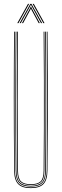

<svg xmlns="http://www.w3.org/2000/svg" viewBox="-20 -963 317 988"><path d="M138.5 5Q93.2 5 73.2 -16Q53.2 -37 52.8 -85Q51.8 -192.5 51.4 -284.6Q51 -376.8 51 -461Q51 -545.2 51.4 -628.2Q51.8 -711.2 52.5 -800H56.5Q55.8 -719.5 55.4 -625.5Q55 -531.5 55 -434.9Q55 -338.2 55.4 -248.5Q55.8 -158.8 56.5 -86.8Q57 -39.2 76 -19.1Q95 1 138.5 1Q182 1 201.1 -19.1Q220.2 -39.2 220.5 -86.8Q221.2 -158.2 221.6 -244.6Q222 -331 222 -425.2Q222 -519.5 221.6 -615Q221.2 -710.5 220.5 -800H224.5Q225.5 -684.5 225.9 -571.8Q226.2 -459 226 -339.8Q225.8 -220.5 224.2 -85Q223.8 -37 203.9 -16Q184 5 138.5 5ZM138.5 -3Q96.8 -3 78.9 -21.9Q61 -40.8 60.5 -86.5Q59.8 -158.2 59.4 -244.6Q59 -331 59 -425.2Q59 -519.5 59.4 -615Q59.8 -710.5 60.5 -800H64.5Q63.8 -719.5 63.4 -625.5Q63 -531.5 63 -434.9Q63 -338.2 63.4 -248.4Q63.8 -158.5 64.5 -86Q65 -41 82.5 -24Q100 -7 138.5 -7Q177.2 -7 194.8 -24Q212.2 -41 212.5 -86Q213.2 -157.8 213.6 -244.4Q214 -331 214 -425.2Q214 -519.5 213.6 -615Q213.2 -710.5 212.5 -800H216.5Q217.2 -719.5 217.6 -625.5Q218 -531.5 218 -435Q218 -338.5 217.6 -248.8Q217.2 -159 216.5 -86.5Q216.2 -40.8 198.2 -21.9Q180.2 -3 138.5 -3ZM138.5 -11Q102.5 -11 85.8 -26.4Q69 -41.8 68.5 -85.5Q67.8 -181.5 67.2 -301.8Q66.8 -422 67.1 -550.6Q67.5 -679.2 68.5 -800H72.5Q71.8 -719.5 71.4 -625.6Q71 -531.8 71 -435.2Q71 -338.8 71.4 -248.6Q71.8 -158.5 72.5 -85.2Q73 -43.5 88.8 -29.2Q104.5 -15 138.5 -15Q172.8 -15 188.5 -29.2Q204.2 -43.5 204.5 -85.2Q205.5 -181.2 205.9 -301.5Q206.2 -421.8 206 -550.4Q205.8 -679 204.5 -800H208.5Q209.2 -719.5 209.6 -625.5Q210 -531.5 210 -434.9Q210 -338.2 209.6 -248.2Q209.2 -158.2 208.5 -85.5Q208.2 -41.8 191.4 -26.4Q174.5 -11 138.5 -11ZM69 -844 124 -943H130L75 -844ZM81 -844 136 -943H142L197 -844H191L144 -929.2L140 -937.5H138L134 -929.2L87 -844ZM93 -844 133 -917.8 138 -928.8H140L145 -917.8L185 -844H179L141.5 -913.2L140 -918H138L136.5 -913.2L99 -844ZM203 -844 148 -943H154L209 -844Z"/></svg>

Font: Big Shoulders Inline Thin
Style: Regular
Weight: 100
Designer: Patric King
Foundry: XO Type Co
Version: Version 2.002